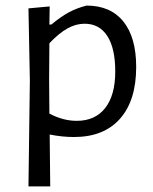

<svg xmlns="http://www.w3.org/2000/svg" viewBox="-20 -483 548 688"><path d="M468 -243Q468 -123 410 -57.5Q352 8 245 8Q203 8 158 -1L160 185H82L87 -194L82 -453L158 -460L157 -395H164Q199 -424 227 -439Q255 -454 290 -463Q376 -463 422 -406Q468 -349 468 -243ZM393 -227Q393 -310 364.5 -354Q336 -398 283 -398Q252 -398 221.5 -381Q191 -364 157 -328L156 -201L157 -76Q206 -50 255 -50Q321 -50 357 -96Q393 -142 393 -227Z"/></svg>

Font: Alegreya Sans
Style: Regular
Weight: 400
Designer: Juan Pablo del Peral
Foundry: Huerta Tipografica
Version: Version 2.008; ttfautohint (v1.6)